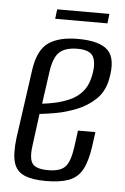

<svg xmlns="http://www.w3.org/2000/svg" viewBox="-48 -636 443 681"><g transform="rotate(5 174.0 -295.0)"><path d="M141 10Q93 10 64.5 -2Q36 -14 26.5 -44.5Q17 -75 24 -133L59 -382Q70 -452 107.5 -477Q145 -502 210 -502Q289 -502 318.5 -472Q348 -442 333 -368Q324 -324 295.5 -297Q267 -270 229.5 -255Q192 -240 156 -233.5Q120 -227 98 -225L84 -119Q76 -69 88 -49Q100 -29 145 -29Q189 -29 206.5 -48Q224 -67 231 -118L239 -178H301L294 -126Q286 -71 269.5 -42Q253 -13 222 -1.5Q191 10 141 10ZM104 -262Q124 -264 149.5 -269.5Q175 -275 200.5 -286Q226 -297 244.5 -317.5Q263 -338 270 -369Q281 -414 270.5 -440.5Q260 -467 213 -467Q169 -467 148 -447.5Q127 -428 120 -376ZM124 -566 128 -600H314L310 -566Z"/></g></svg>

Font: Alumni Sans
Style: Italic
Weight: 400
Italic angle: -8°
Version: Version 1.016